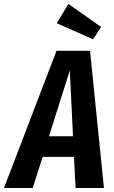

<svg xmlns="http://www.w3.org/2000/svg" viewBox="-63 -948 576 968"><path d="M318 0 310 -157H152L102 0H-43L222 -692H391L461 0ZM184 -261H305L289 -593ZM282 -928 447 -812 406 -750 223 -831Z"/></svg>

Font: Fira Sans Extra Condensed SemiBold
Style: Italic
Weight: 600
Width: 3
Italic angle: -8°
Designer: Carrois Corporate & Edenspiekermann AG
Foundry: Carrois Corporate GbR & Edenspiekermann AG
Version: Version 4.203